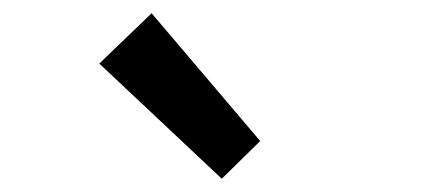

<svg xmlns="http://www.w3.org/2000/svg" viewBox="-20 -914 655 290"><path d="M315 -644 373 -701 209 -894 130 -818Z"/></svg>

Font: Noto Sans CJK TC Medium
Style: Regular
Weight: 500
Designer: Ryoko NISHIZUKA 西塚涼子 (kana, bopomofo & ideographs); Paul D. Hunt (Latin, Greek & Cyrillic); Sandoll Communications 산돌커뮤니
Foundry: Adobe
Version: Version 2.004;hotconv 1.0.118;makeotfexe 2.5.65603